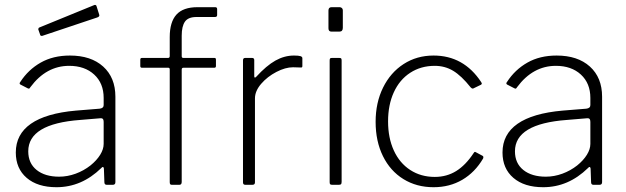

<svg xmlns="http://www.w3.org/2000/svg" viewBox="-20 -772 2613 802"><path d="M216 10C286 10 348.3 -16.7 403 -70C405.7 -73.3 408 -74.8 410 -74.5C412 -74.2 413.3 -72 414 -68L416 -11C416 -3.7 419.3 0 426 0H451C458.3 0 462 -3.7 462 -11V-368C462 -421.3 445 -463.3 411 -494C377 -524.7 330.7 -540 272 -540C225.3 -540 184.7 -530.2 150 -510.5C115.3 -490.8 87 -464 65 -430C61 -425.3 61 -421.7 65 -419L96 -403C98.7 -401.7 100.7 -401.3 102 -402C103.3 -402.7 105 -404.7 107 -408C151 -467.3 205 -497 269 -497C312.3 -497 347.2 -484.8 373.5 -460.5C399.8 -436.2 413 -403.7 413 -363V-333C413 -324.3 407.3 -319.3 396 -318L297 -310C213.7 -302.7 151 -284.3 109 -255C67 -225.7 46 -185.7 46 -135C46 -90.3 61.2 -55 91.5 -29C121.8 -3 163.3 10 216 10ZM399 -278C408.3 -279.3 413 -274.3 413 -263V-171C413 -156.3 408.2 -141.2 398.5 -125.5C388.8 -109.8 375.3 -95 358 -81C339.3 -66.3 318.7 -54.8 296 -46.5C273.3 -38.2 250.3 -34 227 -34C187.7 -34 156.3 -43.3 133 -62C109.7 -80.7 98 -106.7 98 -140C98 -216.7 170.3 -260.3 315 -271ZM394 -712 383 -747C382.3 -749 381.2 -750.3 379.5 -751C377.8 -751.7 376 -751.7 374 -751L144 -657C141.3 -655.7 140 -653.3 140 -650C140 -648 140.3 -646.7 141 -646L147 -629C147.7 -624.3 150 -622 154 -622C156 -622 157.7 -622.3 159 -623L386 -699C392 -701 395 -704 395 -708Z M882 -523C882 -527.7 880 -530 876 -530H746C741.3 -530 739 -532.3 739 -537V-623C739 -649 743.5 -668.5 752.5 -681.5C761.5 -694.5 777.7 -701 801 -701H878C884 -701 887 -703.7 887 -709V-734C887 -739.3 884.3 -742 879 -742H805C765 -742 735.7 -731.7 717 -711C698.3 -690.3 689 -659 689 -617V-538C689 -532.7 686.7 -530 682 -530H573C568.3 -530 566 -527.7 566 -523V-496C566 -491.3 568.3 -489 573 -489H683C687 -489 689 -486.7 689 -482V-11C689 -7 689.7 -4.2 691 -2.5C692.3 -0.8 694.7 0 698 0H729C735.7 0 739 -4 739 -12V-481C739 -486.3 741.3 -489 746 -489H875C879.7 -489 882 -491.3 882 -496Z M995 -10C995 -3.3 998.3 0 1005 0H1034C1041.3 0 1045 -3.3 1045 -10V-361C1045 -381.7 1053.7 -402 1071 -422C1088.3 -442 1109.5 -458.5 1134.5 -471.5C1159.5 -484.5 1182.7 -491 1204 -491L1238 -490C1241.3 -490 1243 -492 1243 -496V-529C1243 -533 1240.3 -535.8 1235 -537.5C1229.7 -539.2 1220.7 -540 1208 -540C1181.3 -540 1155.5 -533 1130.5 -519C1105.5 -505 1078.7 -482.3 1050 -451C1047.3 -448.3 1045.3 -447.3 1044 -448C1042.7 -448.7 1042 -450.7 1042 -454V-521C1042 -527 1039 -530 1033 -530H1004C998 -530 995 -526.7 995 -520Z M1412 -656V-729C1412 -733 1410.7 -736.2 1408 -738.5C1405.3 -740.8 1402.3 -742 1399 -742H1365C1356.3 -742 1352 -737.3 1352 -728V-654C1352 -644.7 1356 -640 1364 -640H1398C1407.3 -640 1412 -645.3 1412 -656ZM1407 -13V-519C1407 -523.7 1406.3 -526.7 1405 -528C1403.7 -529.3 1401 -530 1397 -530H1367C1363 -530 1360.3 -529.3 1359 -528C1357.7 -526.7 1357 -523.7 1357 -519V-11C1357 -6.3 1357.8 -3.3 1359.5 -2C1361.2 -0.7 1364.3 0 1369 0H1394C1399.3 0 1402.8 -0.8 1404.5 -2.5C1406.2 -4.2 1407 -7.7 1407 -13Z M1990 -429C1941.3 -503 1875 -540 1791 -540C1744.3 -540 1702.7 -528.2 1666 -504.5C1629.3 -480.8 1600.7 -448 1580 -406C1559.3 -364 1549 -316.3 1549 -263C1549 -209 1559.2 -161.3 1579.5 -120C1599.8 -78.7 1628.3 -46.7 1665 -24C1701.7 -1.3 1743.7 10 1791 10C1835.7 10 1875.7 -0.3 1911 -21C1946.3 -41.7 1975.3 -71.3 1998 -110C2000 -115.3 1999.3 -119 1996 -121L1968 -136C1966 -137.3 1964.3 -137.8 1963 -137.5C1961.7 -137.2 1960 -135.3 1958 -132C1936 -98.7 1911.8 -73.8 1885.5 -57.5C1859.2 -41.2 1829.3 -33 1796 -33C1757.3 -33 1723.2 -42.7 1693.5 -62C1663.8 -81.3 1641 -108.5 1625 -143.5C1609 -178.5 1601 -219 1601 -265C1601 -311 1609 -351.5 1625 -386.5C1641 -421.5 1663.8 -448.7 1693.5 -468C1723.2 -487.3 1757.3 -497 1796 -497C1824 -497 1849.5 -490.2 1872.5 -476.5C1895.5 -462.8 1920 -439.7 1946 -407C1949.3 -403.7 1952 -402 1954 -402C1956 -402 1957.3 -402.3 1958 -403L1989 -418C1991 -419.3 1992.2 -420.7 1992.5 -422C1992.8 -423.3 1992 -425.7 1990 -429Z M2249 10C2319 10 2381.3 -16.7 2436 -70C2438.7 -73.3 2441 -74.8 2443 -74.5C2445 -74.2 2446.3 -72 2447 -68L2449 -11C2449 -3.7 2452.3 0 2459 0H2484C2491.3 0 2495 -3.7 2495 -11V-368C2495 -421.3 2478 -463.3 2444 -494C2410 -524.7 2363.7 -540 2305 -540C2258.3 -540 2217.7 -530.2 2183 -510.5C2148.3 -490.8 2120 -464 2098 -430C2094 -425.3 2094 -421.7 2098 -419L2129 -403C2131.7 -401.7 2133.7 -401.3 2135 -402C2136.3 -402.7 2138 -404.7 2140 -408C2184 -467.3 2238 -497 2302 -497C2345.3 -497 2380.2 -484.8 2406.5 -460.5C2432.8 -436.2 2446 -403.7 2446 -363V-333C2446 -324.3 2440.3 -319.3 2429 -318L2330 -310C2246.7 -302.7 2184 -284.3 2142 -255C2100 -225.7 2079 -185.7 2079 -135C2079 -90.3 2094.2 -55 2124.5 -29C2154.8 -3 2196.3 10 2249 10ZM2432 -278C2441.3 -279.3 2446 -274.3 2446 -263V-171C2446 -156.3 2441.2 -141.2 2431.5 -125.5C2421.8 -109.8 2408.3 -95 2391 -81C2372.3 -66.3 2351.7 -54.8 2329 -46.5C2306.3 -38.2 2283.3 -34 2260 -34C2220.7 -34 2189.3 -43.3 2166 -62C2142.7 -80.7 2131 -106.7 2131 -140C2131 -216.7 2203.3 -260.3 2348 -271Z"/></svg>

Font: Libre Franklin ExtraLight
Style: Regular
Weight: 275
Designer: Pablo Impallari, Rodrigo Fuenzalida
Foundry: Impallari Type
Version: Version 1.002; ttfautohint (v1.5)